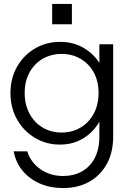

<svg xmlns="http://www.w3.org/2000/svg" viewBox="-20 -720 660 972"><path d="M300 232Q234 232 181.5 209Q129 186 94.5 144.5Q60 103 49 46H118Q135 101 184 136Q233 171 300 171Q352 171 393.5 148.5Q435 126 459 81Q483 36 483 -29V-104Q467 -75 439.5 -48.5Q412 -22 373 -5Q334 12 283 12Q214 12 157 -22Q100 -56 66.5 -115Q33 -174 33 -249Q33 -324 66.5 -382.5Q100 -441 157 -474.5Q214 -508 284 -508Q353 -508 405 -476.5Q457 -445 483 -401V-496H553V-29Q553 51 521 109.5Q489 168 432 200Q375 232 300 232ZM292 -49Q345 -49 387.5 -74Q430 -99 454.5 -144.5Q479 -190 479 -249Q479 -309 454.5 -353.5Q430 -398 387.5 -422.5Q345 -447 292 -447Q239 -447 196.5 -422.5Q154 -398 129.5 -353.5Q105 -309 105 -249Q105 -190 129.5 -144.5Q154 -99 196.5 -74Q239 -49 292 -49ZM244 -597V-700H344V-597Z"/></svg>

Font: Host Grotesk Light
Style: Regular
Weight: 300
Designer: Doukan Karapınar
Foundry: Element Type
Version: Version 1.003